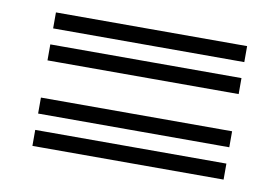

<svg xmlns="http://www.w3.org/2000/svg" viewBox="-51 -554 793 544"><g transform="rotate(10 345.0 -282.0)"><path d="M70 -474H620V-428H70ZM70 -382H620V-336H70ZM70 -229H620V-183H70ZM70 -136H620V-90H70Z"/></g></svg>

Font: Train One
Style: Regular
Weight: 400
Designer: Fontworks Inc.
Foundry: Fontworks Inc.
Version: Version 1.100